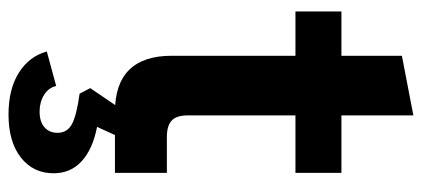

<svg xmlns="http://www.w3.org/2000/svg" viewBox="-290 -451 991 451"><g transform="rotate(90 205.5 -225.5)"><path d="M243 0Q177 0 144 -33.5Q111 -67 111 -133V-424H7V-532H111V-674L251 -701V-532H386V-424H251V-172Q251 -144 263.5 -133Q276 -122 301 -122H386V0ZM249 250Q189 250 150.5 225.5Q112 201 101 160L182 138Q186 156 203 166.5Q220 177 242 177Q266 177 279 165.5Q292 154 292 135Q292 112 271.5 101Q251 90 200 83L187 58L238 -17H305L278 42Q330 52 358.5 78Q387 104 387 144Q387 192 350 221Q313 250 249 250Z"/></g></svg>

Font: Mona Sans Expanded SemiBold
Style: Regular
Weight: 600
Width: 7
Designer: Deni Anggara
Foundry: GitHub
Version: Version 2.000